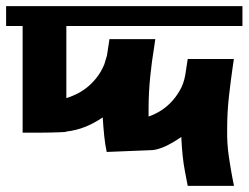

<svg xmlns="http://www.w3.org/2000/svg" viewBox="-24 -577 813 628"><path d="M474 -86 325 -80Q320 -103 317 -131.5Q314 -160 312 -193Q253 -153 194 -147L193 -146Q188 -145 173.5 -144.5Q159 -144 140.5 -143.5Q122 -143 102.5 -143Q83 -143 70 -143H50V-492H-4V-557H769V-492H193V-256Q206 -260 223.5 -268Q241 -276 258 -289Q275 -302 290.5 -321Q306 -340 317 -366L326 -396L334 -449H484L479 -415Q473 -380 467.5 -327.5Q462 -275 462 -220V-196Q478 -201 497 -212Q516 -223 533 -240Q550 -257 563.5 -280Q577 -303 582 -332L590 -384H741L736 -350Q731 -315 725 -263Q719 -211 719 -156Q718 -108 724.5 -65Q731 -22 736 4L741 29V31H590L581 -16Q572 -62 569 -129Q511 -89 474 -86Z"/></svg>

Font: Shorif Bongobondhu ANSI V1
Style: Regular
Weight: 400
Designer: Shorif Uddin Shishir, Shorif art & Design, e-mail : shorifart@gmail.com, facebook : Shorif2001
Foundry: Lipighor Font Foundry
Version: Designed by Shorif Uddin Shishir | Developed by Niladri Shek